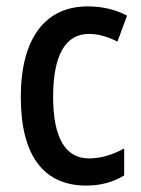

<svg xmlns="http://www.w3.org/2000/svg" viewBox="-20 -570 441 600"><path d="M250 10C293 10 336 -1 368 -22V-106C333 -87 297 -75 258 -75C184 -75 146 -140 146 -267C146 -397 184 -464 258 -464C287 -464 318 -455 347 -440L377 -521C344 -539 302 -550 254 -550C119 -550 45 -447 45 -267C45 -80 119 10 250 10Z"/></svg>

Font: Noto Sans Khmer UI Condensed Medium
Style: Regular
Weight: 500
Width: 3
Designer: Danh Hong and the Monotype Design Team
Foundry: Monotype Imaging Inc.
Version: Version 2.002